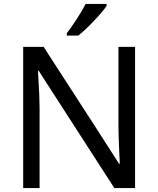

<svg xmlns="http://www.w3.org/2000/svg" viewBox="-20 -951 800 971"><path d="M663.1 0H558.1L175.8 -592.8H171.9L174.3 -553.2Q180.2 -464.4 180.2 -398.9V0H97.2V-713.9H201.2L223.1 -679.2L457.5 -316.9L582 -123H585.9Q585 -134.8 582 -206.8Q579.1 -278.8 579.1 -311V-713.9H663.1ZM317.9 -783.2Q336.4 -806.6 365 -849.9Q393.6 -893.1 413.1 -931.2H519V-920.9Q497.6 -889.6 452.1 -842.3Q406.7 -794.9 376 -771H317.9Z"/></svg>

Font: NotoSans
Style: Regular
Weight: 400
Designer: Monotype Design team
Foundry: Monotype Imaging Inc.
Version: Version 1.04; ttfautohint (v1.4.1)